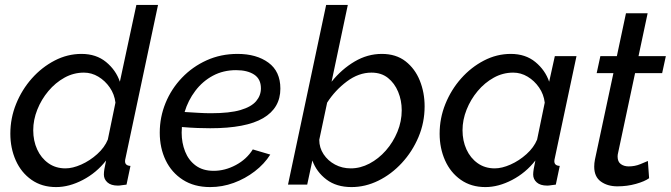

<svg xmlns="http://www.w3.org/2000/svg" viewBox="-20 -750 2725 780"><path d="M208 10Q150 10 108 -19.5Q66 -49 44 -98.5Q22 -148 22 -207Q22 -270 45.5 -328Q69 -386 109.5 -431.5Q150 -477 202 -504Q254 -531 311 -531Q371 -531 411 -498Q451 -465 467 -418L534 -730H622L490 -108Q489 -104 488.5 -101Q488 -98 488 -95Q488 -77 510 -76L494 0Q483 1 474.5 2.5Q466 4 459 4Q431 4 416.5 -9Q402 -22 402 -41Q402 -50 404 -63Q406 -76 411 -98Q372 -48 316.5 -19Q261 10 208 10ZM246 -66Q275 -66 310 -81.5Q345 -97 375 -124Q405 -151 418 -183L449 -333Q445 -367 426 -394.5Q407 -422 379.5 -438.5Q352 -455 321 -455Q279 -455 242 -434.5Q205 -414 176.5 -380Q148 -346 131.5 -304.5Q115 -263 115 -221Q115 -178 131 -143Q147 -108 176.5 -87Q206 -66 246 -66Z M834 10Q769 10 723 -19.5Q677 -49 653 -99Q629 -149 629 -211Q629 -274 652.5 -331.5Q676 -389 719 -434Q762 -479 819.5 -505Q877 -531 945 -531Q1022 -531 1070.5 -495.5Q1119 -460 1119 -390Q1119 -311 1049 -270Q979 -229 834 -229Q811 -229 782.5 -230Q754 -231 719 -234Q718 -222 718 -211Q718 -170 732 -134.5Q746 -99 775 -77.5Q804 -56 848 -56Q894 -56 938 -79.5Q982 -103 1007 -143L1078 -122Q1054 -84 1015 -54Q976 -24 929.5 -7Q883 10 834 10ZM939 -465Q887 -465 845 -442.5Q803 -420 773.5 -381Q744 -342 730 -295Q763 -293 788.5 -291.5Q814 -290 837 -290Q913 -290 957 -303Q1001 -316 1020.5 -339Q1040 -362 1040 -391Q1040 -429 1012.5 -447Q985 -465 939 -465Z M1408 10Q1347 10 1306.5 -20.5Q1266 -51 1249 -98L1228 0H1150L1305 -730H1393L1327 -418Q1368 -469 1420.5 -500Q1473 -531 1531 -531Q1589 -531 1627.5 -501Q1666 -471 1685.5 -422.5Q1705 -374 1705 -318Q1705 -252 1680 -193Q1655 -134 1612.5 -88Q1570 -42 1517 -16Q1464 10 1408 10ZM1405 -66Q1444 -66 1481 -85.5Q1518 -105 1547.5 -138.5Q1577 -172 1594.5 -214.5Q1612 -257 1612 -302Q1612 -342 1597.5 -377Q1583 -412 1556 -433.5Q1529 -455 1489 -455Q1437 -455 1389 -419Q1341 -383 1309 -333L1277 -182Q1277 -150 1294.5 -123.5Q1312 -97 1341 -81.5Q1370 -66 1405 -66Z M1952 10Q1894 10 1852 -19.5Q1810 -49 1788 -98.5Q1766 -148 1766 -207Q1766 -270 1789.5 -328Q1813 -386 1853.5 -431.5Q1894 -477 1946 -504Q1998 -531 2055 -531Q2115 -531 2155 -498Q2195 -465 2211 -418L2234 -522H2322L2234 -108Q2233 -104 2232.5 -101Q2232 -98 2232 -95Q2232 -77 2254 -76L2238 0Q2227 1 2218.5 2.5Q2210 4 2203 4Q2175 4 2160.5 -9Q2146 -22 2146 -41Q2146 -58 2155 -98Q2116 -48 2060.5 -19Q2005 10 1952 10ZM1990 -66Q2019 -66 2054 -81.5Q2089 -97 2119 -124Q2149 -151 2162 -183L2193 -333Q2189 -367 2170 -394.5Q2151 -422 2123.5 -438.5Q2096 -455 2065 -455Q2023 -455 1986 -434.5Q1949 -414 1920.5 -380Q1892 -346 1875.5 -304.5Q1859 -263 1859 -221Q1859 -178 1875 -143Q1891 -108 1920.5 -87Q1950 -66 1990 -66Z M2394 -73Q2394 -87 2397 -102L2472 -453H2404L2419 -522H2486L2523 -696H2611L2574 -522H2685L2670 -453H2560L2491 -129Q2490 -125 2489.5 -121.5Q2489 -118 2489 -114Q2489 -93 2502 -83.5Q2515 -74 2534 -74Q2559 -74 2581 -83Q2603 -92 2612 -96L2617 -26Q2599 -13 2563.5 -3Q2528 7 2488 7Q2448 7 2421 -12.5Q2394 -32 2394 -73Z"/></svg>

Font: Raleway Medium
Style: Italic
Weight: 500
Italic angle: -12°
Designer: Matt McInerney, Pablo Impallari, Rodrigo Fuenzalida
Foundry: Matt McInerney, Pablo Impallari, Rodrigo Fuenzalida
Version: Version 4.026